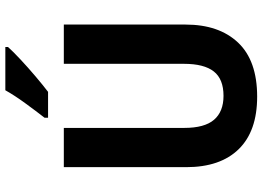

<svg xmlns="http://www.w3.org/2000/svg" viewBox="-152 -821 983 719"><g transform="rotate(-90 339.5 -461.5)"><path d="M607 -258Q607 -133 539.5 -61.5Q472 10 337 10Q208 10 140.5 -59Q73 -128 73 -256V-714H220V-263Q220 -187 250.5 -151.5Q281 -116 340 -116Q403 -116 431.5 -152.5Q460 -189 460 -264V-714H607ZM523 -923Q506 -904 476 -876Q446 -848 413 -820Q380 -792 355 -773H258V-786Q283 -818 312.5 -858.5Q342 -899 361 -933H523Z"/></g></svg>

Font: Noto Sans Hebrew SemiCondensed
Style: Bold
Weight: 700
Width: 4
Designer: Monotype Design Team
Foundry: Monotype Imaging Inc.
Version: Version 2.004; ttfautohint (v1.8.4.7-5d5b)